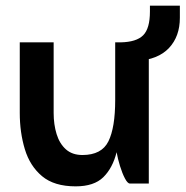

<svg xmlns="http://www.w3.org/2000/svg" viewBox="-20 -650 657 680"><path d="M170 -250Q170 -209 180.5 -175Q191 -141 213.5 -121Q236 -101 272 -101Q340 -101 364 -149.5Q388 -198 388 -296V-500H507V0H440Q432 0 422.5 -18Q413 -36 405 -62Q397 -88 393 -111Q379 -55 346 -22.5Q313 10 248 10Q172 10 129 -26Q86 -62 68 -121.5Q50 -181 50 -250V-500H170ZM464 -434 407 -482V-500Q463 -501 487 -525Q511 -549 511 -609V-630H617V-587Q617 -521 578.5 -480Q540 -439 464 -434Z"/></svg>

Font: Haskoy Bold
Style: Regular
Weight: 700
Designer: Ertekin Erdin
Foundry: Ertekin Erdin
Version: Version 1.500; ttfautohint (v1.8.3)